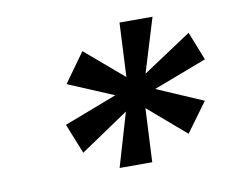

<svg xmlns="http://www.w3.org/2000/svg" viewBox="-52 -800 606 504"><g transform="rotate(-10 251.0 -548.0)"><path d="M229 -360 271 -503 142 -416 110 -496 251 -550 130 -601 186 -679 288 -592 295 -736H383L339 -592L469 -678L499 -602L357 -548L480 -495L423 -417L323 -503L316 -360Z"/></g></svg>

Font: DM Sans 20pt SemiBold
Style: Italic
Weight: 600
Italic angle: -10°
Version: Version 4.004;gftools[0.9.30]